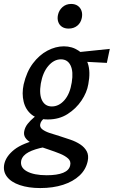

<svg xmlns="http://www.w3.org/2000/svg" viewBox="-79 -665 577 974"><path d="M125 289Q66 289 21.5 274Q-23 259 -44 231Q-65 203 -57 166Q-48 127 -6.5 94Q35 61 128 39L148 81Q96 91 66 107Q36 123 29 148Q21 184 57 204Q93 224 158 224Q211 224 241.5 211.5Q272 199 277 174Q282 153 266.5 139Q251 125 225 114.5Q199 104 169 94Q144 86 120.5 77.5Q97 69 78 58.5Q59 48 49.5 33.5Q40 19 44 0Q48 -20 61.5 -37Q75 -54 93 -69Q111 -84 128 -95L159 -74Q154 -72 146.5 -66Q139 -60 133 -52.5Q127 -45 125 -35Q122 -20 135 -9.5Q148 1 171 9Q194 17 222 25Q250 34 278 43.5Q306 53 328 67.5Q350 82 361 102.5Q372 123 366 152Q357 195 324.5 225.5Q292 256 241 272.5Q190 289 125 289ZM164 -59Q112 -59 81.5 -83.5Q51 -108 41 -149Q31 -190 41 -237Q56 -301 88 -343.5Q120 -386 161.5 -408Q203 -430 245 -430Q287 -430 319.5 -408Q352 -386 366.5 -343.5Q381 -301 369 -238Q362 -196 334.5 -155Q307 -114 264 -86.5Q221 -59 164 -59ZM184 -125Q220 -125 248 -157Q276 -189 285 -247Q294 -302 279 -333Q264 -364 230 -364Q195 -364 166.5 -331Q138 -298 128 -241Q119 -186 134.5 -155.5Q150 -125 184 -125ZM463 -346 308 -354 305 -399 478 -417ZM269 -520Q249 -520 235.5 -529Q222 -538 216.5 -554Q211 -570 215 -589Q220 -613 238 -629Q256 -645 282 -645Q302 -645 315.5 -635.5Q329 -626 334.5 -610Q340 -594 336 -574Q331 -549 313 -534.5Q295 -520 269 -520Z"/></svg>

Font: Ysabeau Office SemiBold
Style: Italic
Weight: 600
Italic angle: -12°
Designer: Christian Thalmann (Catharsis Fonts)
Version: Version 2.001;gftools[0.9.30]; featfreeze: tnum,lnum,ss02